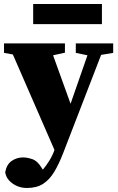

<svg xmlns="http://www.w3.org/2000/svg" viewBox="-25 -703 588 955"><path d="M352 -440V-487H538V-440L478 -430L289 59Q268 113 245 151.5Q222 190 190 211Q158 232 109 232Q68 232 36.5 209Q5 186 1 153Q8 115 33 97.5Q58 80 90 80Q110 80 135.5 88.5Q161 97 181 130L188 141Q205 121 220.5 96Q236 71 246 43L39 -432L-5 -440V-487H298V-441L239 -428L326 -187L410 -428ZM140 -583V-683H482V-583Z"/></svg>

Font: Source Serif Pro Black
Style: Regular
Weight: 900
Designer: Frank Grießhammer
Foundry: Adobe Systems Incorporated
Version: Version 3.001;hotconv 1.0.111;makeotfexe 2.5.65597